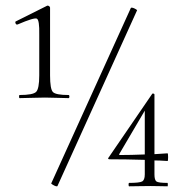

<svg xmlns="http://www.w3.org/2000/svg" viewBox="-20 -654 638 675"><path d="M221 -320Q224 -320 224 -314.5Q224 -309 221 -309Q211 -309 183 -310Q155 -311 138 -311Q120 -311 90 -310Q60 -309 49 -309Q47 -309 47 -314.5Q47 -320 49 -320Q96 -320 107 -331Q118 -342 118 -389V-508Q118 -517 118 -532Q119 -584 109.5 -588.5Q100 -593 42 -568Q36 -566 34 -574Q33 -578 36 -579L146 -634Q149 -635 152.5 -632.5Q156 -630 156 -627V-389Q156 -341 166 -330.5Q176 -320 221 -320ZM440 -626Q442 -628 447 -626.5Q452 -625 457 -622Q462 -619 462 -618L182 0Q181 2 176 0.5Q171 -1 165.5 -4.5Q160 -8 160 -9ZM569 -11Q570 -11 570 -5Q570 1 569 1Q561 1 542 0.5Q523 0 510 0Q494 0 468.5 0.5Q443 1 434 1Q432 1 432 -5Q432 -11 434 -11Q470 -11 479.5 -16Q489 -21 489 -41V-92Q421 -94 364 -94Q362 -94 360.5 -96Q359 -98 361 -99L515 -324Q516 -326 519.5 -325Q523 -324 523 -322V-112L569 -115Q571 -115 571 -101.5Q571 -88 569 -88Q539 -90 523 -90V-41Q523 -21 530 -16Q537 -11 569 -11ZM401 -109Q441 -109 489 -111V-265L399 -112Q398 -109 401 -109Z"/></svg>

Font: Cormorant Upright Light
Style: Regular
Weight: 300
Designer: Christian Thalmann (Catharsis Fonts)
Foundry: Catharsis Fonts
Version: Version 3.302;PS 003.302;hotconv 1.0.88;makeotf.lib2.5.64775